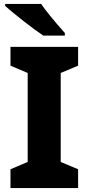

<svg xmlns="http://www.w3.org/2000/svg" viewBox="-20 -951 447 971"><path d="M33 0V-95L120 -132V-582L33 -619V-714H375V-619L287 -582V-132L375 -95V0ZM308 -784V-771H199Q161 -796 99.5 -844Q38 -892 6 -921V-931H188Q226 -876 308 -784Z"/></svg>

Font: Noto Sans UI ExtraBold
Style: Regular
Weight: 800
Designer: Monotype Design Team
Foundry: Monotype Imaging Inc.
Version: Version 1.001